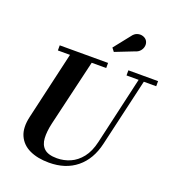

<svg xmlns="http://www.w3.org/2000/svg" viewBox="-175 -1138 1172 1288"><g transform="rotate(20 411.0 -493.5)"><path d="M607.5 -884 476.5 -832.5 457.5 -857 547.5 -970.5Q563.5 -993.5 584.5 -999.5Q605.5 -1005.5 624 -999.2Q642.5 -993 652 -979Q662.5 -963 660.5 -943.2Q658.5 -923.5 645 -907Q631.5 -890.5 607.5 -884ZM120.5 -750H465.5V-713.5H362L250.5 -240Q236 -177.5 238.8 -130.5Q241.5 -83.5 270 -57.5Q298.5 -31.5 360.5 -31.5Q410 -31.5 455.2 -51.2Q500.5 -71 535 -114.5Q569.5 -158 586 -230L697 -713.5H610.5V-750H822.5V-713.5H734L622 -230Q595 -112.5 517 -49Q439 14.5 320.5 14.5Q239 14.5 181.8 -12.5Q124.5 -39.5 100.5 -93.8Q76.5 -148 95.5 -230L207 -713.5H120.5Z"/></g></svg>

Font: Bodoni* 06pt
Style: Bold Italic
Weight: 700
Italic angle: -13°
Version: Version 2.3